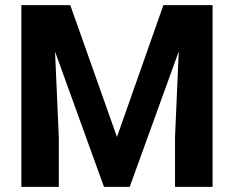

<svg xmlns="http://www.w3.org/2000/svg" viewBox="-20 -731 916 751"><path d="M63.5 -710.9V0H210V-194.3L195.3 -529.3L386.7 0H487.3L679.2 -529.8L664.6 -194.3V0H811.5V-710.9H619.1L437.5 -195.3L254.9 -710.9Z"/></svg>

Font: Roboto
Style: Bold
Weight: 700
Designer: Google
Version: Version 2.137; 2017